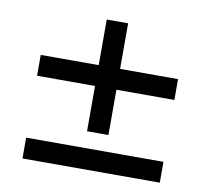

<svg xmlns="http://www.w3.org/2000/svg" viewBox="-65 -601 729 672"><g transform="rotate(10 300.0 -265.0)"><path d="M262 -133V-294H56V-368H262V-530H338V-368H544V-294H338V-133ZM56 0V-74H544V0Z"/></g></svg>

Font: Nunito Sans SemiBold
Style: Regular
Weight: 600
Designer: Vernon Adams
Foundry: Vernon Adams
Version: Version 3.101; ttfautohint (v1.8.4.7-5d5b);gftools[0.9.27]